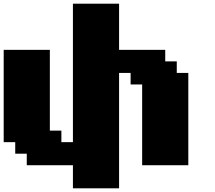

<svg xmlns="http://www.w3.org/2000/svg" viewBox="-20 -895 1165 1040"><path d="M375 125H625V-500H687.5V-437.5H750V0H1000V-500H937.5V-562.5H875V-625H625V-875H375V-125H312.5V-187.5H250V-625H0V-125H62.5V-62.5H125V0H375Z"/></svg>

Font: Faithful 32x
Style: Bold
Weight: 400
Foundry: Faithful Resource Pack
Version: Version 1.0; January 27, 2023